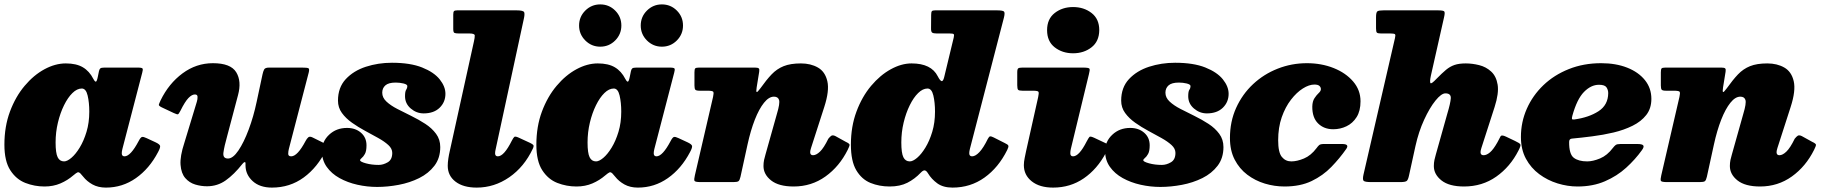

<svg xmlns="http://www.w3.org/2000/svg" viewBox="-31 -827 8284 872"><path d="M687 -136.5Q647.5 -61 586.2 -18Q525 25 450 25Q415 25 389.2 10.8Q363.5 -3.5 347 -24.5Q339.5 -34 334 -39.5Q326.5 -46.5 320.8 -44Q315 -41.5 302 -30.5Q276 -8 243.5 6Q211 20 171 20Q126 20 84.2 3.8Q42.5 -12.5 15.8 -53.8Q-11 -95 -11 -170Q-11 -252.5 14.2 -320.2Q39.5 -388 80.8 -437Q122 -486 171 -512.5Q220 -539 268 -539Q315.5 -539 345.2 -521.5Q375 -504 393 -468.5Q398.5 -457.5 403.5 -456.2Q408.5 -455 413 -477L418.5 -504Q420.5 -513 424.8 -516.5Q429 -520 443 -520H596Q614 -520 616.5 -515.5Q619 -511 615 -497L525 -151Q522 -139 522 -131Q522 -117 534.5 -117Q562 -117 598.5 -186Q607.5 -203.5 614 -205Q620.5 -206.5 635 -199.5L676 -180.5Q694 -172 696 -164.5Q698 -157 687 -136.5ZM374.5 -320Q374.5 -361.5 367 -393.2Q359.5 -425 340.5 -425Q319 -425 298 -404.5Q277 -384 259.8 -349Q242.5 -314 232 -270.2Q221.5 -226.5 221.5 -180Q221.5 -132 230.8 -113Q240 -94 260 -94Q274 -94 293.2 -110.2Q312.5 -126.5 331 -156.8Q349.5 -187 362 -228.5Q374.5 -270 374.5 -320Z M698.5 -371.5Q735.5 -447.5 798 -493.8Q860.5 -540 936 -540Q1016.5 -540 1041.8 -499Q1067 -458 1050 -395L1001 -210Q987.5 -162 983.8 -134.5Q980 -107 1004.5 -107Q1027 -107 1051.8 -143.5Q1076.5 -180 1098.5 -238.8Q1120.5 -297.5 1134.5 -364L1161 -488Q1164 -502.5 1168.5 -511.2Q1173 -520 1190.5 -520H1341.5Q1363.5 -520 1369.5 -517.2Q1375.5 -514.5 1371 -497L1281 -151Q1278 -140 1278 -128.5Q1278 -117 1291.5 -117Q1320 -117 1357 -187Q1362.5 -197.5 1369 -203.2Q1375.5 -209 1388 -203L1431.5 -181.5Q1446 -175 1452 -168.8Q1458 -162.5 1451 -148Q1411.5 -67 1348.5 -21Q1285.5 25 1204 25Q1149 25 1116.8 -4.2Q1084.5 -33.5 1084 -75V-85Q1084 -91.5 1080 -90.8Q1076 -90 1069.5 -82Q1032 -34.5 994.2 -7.8Q956.5 19 909 19Q882 19 855.5 11Q829 3 810.5 -18.2Q792 -39.5 789 -78.2Q786 -117 806.5 -179L863 -365Q866.5 -376.5 866.2 -387.2Q866 -398 854 -398Q840.5 -398 824.8 -381.8Q809 -365.5 788.5 -324Q781 -309.5 777.2 -308Q773.5 -306.5 757.5 -314L703.5 -339.5Q689 -346.5 690.5 -352Q692 -357.5 698.5 -371.5Z M1750.5 -132.5Q1750.5 -152 1732.8 -168.2Q1715 -184.5 1686.8 -200.2Q1658.5 -216 1627.2 -232.8Q1596 -249.5 1567.8 -269.5Q1539.5 -289.5 1521.8 -314Q1504 -338.5 1504 -370Q1504 -429.5 1539.2 -467.5Q1574.5 -505.5 1630.5 -523.8Q1686.5 -542 1749 -542Q1832.5 -542 1886.2 -520.5Q1940 -499 1966 -466.5Q1992 -434 1992 -401Q1992 -363.5 1965.8 -337.8Q1939.5 -312 1893 -312Q1860.5 -312 1834.5 -334.2Q1808.5 -356.5 1808.5 -390Q1808.5 -412 1813.8 -419.5Q1819 -427 1819 -436Q1819 -443.5 1801.8 -447.8Q1784.5 -452 1766 -452Q1733.5 -452 1719.2 -439.2Q1705 -426.5 1705 -406Q1705 -383.5 1724 -365.8Q1743 -348 1773 -332.5Q1803 -317 1836.8 -300.5Q1870.5 -284 1900.5 -264.5Q1930.5 -245 1949.5 -219.2Q1968.5 -193.5 1968.5 -159Q1968.5 -109 1942 -74.2Q1915.5 -39.5 1872.8 -18.2Q1830 3 1779.8 12.5Q1729.5 22 1682 22Q1636.5 22 1592 12Q1547.5 2 1511 -18.2Q1474.5 -38.5 1452.8 -69.2Q1431 -100 1431 -141Q1431 -184.5 1463.8 -215.2Q1496.5 -246 1545 -246Q1583.5 -246 1608.5 -224.2Q1633.5 -202.5 1633.5 -167Q1633.5 -140.5 1626.2 -127.8Q1619 -115 1611.8 -109.5Q1604.5 -104 1604.5 -99Q1604.5 -92.5 1630.8 -85.2Q1657 -78 1689 -78Q1709.5 -78 1730 -90Q1750.5 -102 1750.5 -132.5Z M2347.5 -739 2220.5 -151Q2217.5 -139 2217.5 -131Q2217.5 -117 2230 -117Q2258 -117 2293.5 -188Q2300.5 -201.5 2304.8 -205.2Q2309 -209 2324.5 -202L2376.5 -178Q2388 -172.5 2391.2 -168.2Q2394.5 -164 2389 -152Q2350 -69 2282 -22Q2214 25 2134 25Q2073 25 2037.8 -2Q2002.5 -29 2002.5 -74Q2002.5 -88.5 2005.2 -107Q2008 -125.5 2011.5 -140L2121.5 -639Q2125.5 -656.5 2125.2 -665.8Q2125 -675 2100.5 -675H2053Q2037.5 -675 2032.5 -677.8Q2027.5 -680.5 2027.5 -696V-760.5Q2027.5 -772.5 2030.8 -776.2Q2034 -780 2045.5 -780H2315.5Q2346.5 -780 2349.8 -771Q2353 -762 2347.5 -739Z M3103 -136.5Q3063.5 -61 3002.2 -18Q2941 25 2866 25Q2831 25 2805.2 10.8Q2779.5 -3.5 2763 -24.5Q2755.5 -34 2750 -39.5Q2742.5 -46.5 2736.8 -44Q2731 -41.5 2718 -30.5Q2692 -8 2659.5 6Q2627 20 2587 20Q2542 20 2500.2 3.8Q2458.5 -12.5 2431.8 -53.8Q2405 -95 2405 -170Q2405 -252.5 2430.2 -320.2Q2455.5 -388 2496.8 -437Q2538 -486 2587 -512.5Q2636 -539 2684 -539Q2731.5 -539 2761.2 -521.5Q2791 -504 2809 -468.5Q2814.5 -457.5 2819.5 -456.2Q2824.5 -455 2829 -477L2834.5 -504Q2836.5 -513 2840.8 -516.5Q2845 -520 2859 -520H3012Q3030 -520 3032.5 -515.5Q3035 -511 3031 -497L2941 -151Q2938 -139 2938 -131Q2938 -117 2950.5 -117Q2978 -117 3014.5 -186Q3023.5 -203.5 3030 -205Q3036.5 -206.5 3051 -199.5L3092 -180.5Q3110 -172 3112 -164.5Q3114 -157 3103 -136.5ZM2790.5 -320Q2790.5 -361.5 2783 -393.2Q2775.5 -425 2756.5 -425Q2735 -425 2714 -404.5Q2693 -384 2675.8 -349Q2658.5 -314 2648 -270.2Q2637.5 -226.5 2637.5 -180Q2637.5 -132 2646.8 -113Q2656 -94 2676 -94Q2690 -94 2709.2 -110.2Q2728.5 -126.5 2747 -156.8Q2765.5 -187 2778 -228.5Q2790.5 -270 2790.5 -320ZM2975 -615Q2935.5 -615 2907.2 -643.2Q2879 -671.5 2879 -711Q2879 -751 2907.2 -779Q2935.5 -807 2975 -807Q3015 -807 3043 -779Q3071 -751 3071 -711Q3071 -671.5 3043 -643.2Q3015 -615 2975 -615ZM2695 -615Q2655.5 -615 2627.2 -643.2Q2599 -671.5 2599 -711Q2599 -751 2627.2 -779Q2655.5 -807 2695 -807Q2735 -807 2763 -779Q2791 -751 2791 -711Q2791 -671.5 2763 -643.2Q2735 -615 2695 -615Z M3143 -520H3398.5Q3411.5 -520 3415.2 -516.2Q3419 -512.5 3417 -501L3405.5 -430Q3402.5 -411 3405.5 -409Q3408.5 -407 3422.5 -426Q3449.5 -464 3473.2 -489Q3497 -514 3528 -526.5Q3559 -539 3606.5 -539Q3651 -539 3683.8 -520.2Q3716.5 -501.5 3726.5 -458.2Q3736.5 -415 3712.5 -341L3652.5 -155Q3648.5 -142 3648.5 -136Q3648.5 -122 3661.5 -122Q3676 -122 3693.2 -138.5Q3710.5 -155 3731 -197Q3739 -207 3745.2 -210.8Q3751.5 -214.5 3763 -209L3810 -183Q3827.5 -175 3827.5 -169.2Q3827.5 -163.5 3819 -146.5Q3781.5 -71 3718 -25.5Q3654.5 20 3573.5 20Q3506 20 3471.2 -7.5Q3436.5 -35 3436.5 -73Q3436.5 -87.5 3439.2 -100.8Q3442 -114 3445.5 -125L3497.5 -310Q3512 -358 3507.2 -373Q3502.5 -388 3484 -388Q3461 -388 3438.8 -360.2Q3416.5 -332.5 3397.2 -283.5Q3378 -234.5 3364 -170.5L3332 -24Q3328.5 -8.5 3323 -4.2Q3317.5 0 3300 0H3151Q3125.5 0 3123 -6Q3120.5 -12 3125 -31L3207.5 -387Q3211.5 -405 3208.5 -410Q3205.5 -415 3182 -415H3146.5Q3131 -415 3127 -419.5Q3123 -424 3123 -439V-498Q3123 -512 3126.2 -516Q3129.5 -520 3143 -520Z M4543.5 -146Q4504 -66 4440.2 -20.5Q4376.5 25 4295 25Q4252.5 25 4226 5.8Q4199.5 -13.5 4183.5 -40Q4179 -48.5 4172.5 -52Q4164 -57 4150.5 -42.5Q4123.5 -14 4090 3Q4056.5 20 4009.5 20Q3962.5 20 3922.5 3.8Q3882.5 -12.5 3858 -53.8Q3833.5 -95 3833.5 -170Q3833.5 -252.5 3858.8 -320.2Q3884 -388 3925.2 -437Q3966.5 -486 4014.8 -512.5Q4063 -539 4109 -539Q4198.5 -539 4228 -480.5Q4238 -461 4245 -458.8Q4252 -456.5 4257 -476L4300.5 -656.5Q4303.5 -669 4300.2 -672Q4297 -675 4281.5 -675H4223Q4208.5 -675 4202.8 -678.8Q4197 -682.5 4197.5 -699.5L4198 -758.5Q4198 -771.5 4201 -775.8Q4204 -780 4215.5 -780H4496.5Q4523.5 -780 4528.8 -774.5Q4534 -769 4528.5 -747L4374 -151Q4371 -139 4371 -131Q4371 -117 4384 -117Q4399 -117 4417.2 -136.2Q4435.5 -155.5 4455.5 -196.5Q4461 -207 4465.8 -207.8Q4470.5 -208.5 4481.5 -203L4532 -177.5Q4546.5 -171 4548.5 -165.5Q4550.5 -160 4543.5 -146ZM4215.5 -320Q4215.5 -361.5 4208 -393.2Q4200.5 -425 4181.5 -425Q4160 -425 4139 -404.5Q4118 -384 4100.8 -349Q4083.5 -314 4073 -270.2Q4062.5 -226.5 4062.5 -180Q4062.5 -132 4071.8 -113Q4081 -94 4101 -94Q4115 -94 4134.2 -110.2Q4153.5 -126.5 4172 -156.8Q4190.5 -187 4203 -228.5Q4215.5 -270 4215.5 -320Z M4724.5 -690Q4724.5 -741 4759.2 -768Q4794 -795 4842.5 -795Q4891.5 -795 4926.5 -768Q4961.5 -741 4961.5 -690Q4961 -639 4926.2 -612Q4891.5 -585 4842.5 -585Q4794 -585 4759.2 -612Q4724.5 -639 4724.5 -690ZM4914.5 -490 4832.5 -151Q4830 -141 4830 -131Q4830 -117 4842.5 -117Q4870 -117 4904 -184Q4913 -201 4917 -205.2Q4921 -209.5 4940 -200.5L4992 -176Q5009.5 -168 5004.8 -158.2Q5000 -148.5 4992 -133.5Q4952.5 -59 4891.2 -17Q4830 25 4752 25Q4690.5 25 4654.8 -3.5Q4619 -32 4619 -77Q4619 -91.5 4622.8 -110Q4626.5 -128.5 4629 -140L4684 -386Q4688 -404.5 4685.5 -409.8Q4683 -415 4660.5 -415H4612.5Q4597 -415 4593 -419.2Q4589 -423.5 4589 -440V-499Q4589 -513.5 4593.8 -516.8Q4598.5 -520 4612.5 -520H4888.5Q4913.5 -520 4916.8 -515.2Q4920 -510.5 4914.5 -490Z M5307.5 -132.5Q5307.5 -152 5289.8 -168.2Q5272 -184.5 5243.8 -200.2Q5215.5 -216 5184.2 -232.8Q5153 -249.5 5124.8 -269.5Q5096.5 -289.5 5078.8 -314Q5061 -338.5 5061 -370Q5061 -429.5 5096.2 -467.5Q5131.5 -505.5 5187.5 -523.8Q5243.5 -542 5306 -542Q5389.5 -542 5443.2 -520.5Q5497 -499 5523 -466.5Q5549 -434 5549 -401Q5549 -363.5 5522.8 -337.8Q5496.5 -312 5450 -312Q5417.5 -312 5391.5 -334.2Q5365.5 -356.5 5365.5 -390Q5365.5 -412 5370.8 -419.5Q5376 -427 5376 -436Q5376 -443.5 5358.8 -447.8Q5341.5 -452 5323 -452Q5290.5 -452 5276.2 -439.2Q5262 -426.5 5262 -406Q5262 -383.5 5281 -365.8Q5300 -348 5330 -332.5Q5360 -317 5393.8 -300.5Q5427.5 -284 5457.5 -264.5Q5487.5 -245 5506.5 -219.2Q5525.5 -193.5 5525.5 -159Q5525.5 -109 5499 -74.2Q5472.5 -39.5 5429.8 -18.2Q5387 3 5336.8 12.5Q5286.5 22 5239 22Q5193.5 22 5149 12Q5104.5 2 5068 -18.2Q5031.5 -38.5 5009.8 -69.2Q4988 -100 4988 -141Q4988 -184.5 5020.8 -215.2Q5053.5 -246 5102 -246Q5140.5 -246 5165.5 -224.2Q5190.5 -202.5 5190.5 -167Q5190.5 -140.5 5183.2 -127.8Q5176 -115 5168.8 -109.5Q5161.5 -104 5161.5 -99Q5161.5 -92.5 5187.8 -85.2Q5214 -78 5246 -78Q5266.5 -78 5287 -90Q5307.5 -102 5307.5 -132.5Z M6148 -367Q6148 -323 6130.2 -295Q6112.5 -267 6084.2 -253.5Q6056 -240 6024 -240Q5982 -240 5955.2 -266.5Q5928.5 -293 5929 -343Q5929.5 -367 5939 -381.2Q5948.5 -395.5 5958.2 -404.5Q5968 -413.5 5968 -422Q5968 -431 5961.2 -437Q5954.5 -443 5938.5 -443Q5914.5 -443 5886.2 -425.2Q5858 -407.5 5832.2 -374.2Q5806.5 -341 5790.2 -294.5Q5774 -248 5774 -190Q5774 -134.5 5790.8 -114.2Q5807.5 -94 5833.5 -94Q5859.5 -94 5891.2 -107.2Q5923 -120.5 5948.5 -154.5Q5954.5 -163 5960.2 -168Q5966 -173 5981.5 -173H6064.5Q6098.5 -173 6083.5 -151Q6053.5 -108 6015.5 -68.8Q5977.5 -29.5 5926 -4.8Q5874.5 20 5803 20Q5757.5 20 5713.5 6.8Q5669.5 -6.5 5633.8 -33.5Q5598 -60.5 5576.5 -102Q5555 -143.5 5555 -200Q5555 -275 5583.2 -337.2Q5611.5 -399.5 5660.2 -445Q5709 -490.5 5772 -515.2Q5835 -540 5904.5 -540Q5970.5 -540 6025.8 -518Q6081 -496 6114.5 -457Q6148 -418 6148 -367Z M6865.5 -143.5Q6828 -69.5 6764.5 -24.8Q6701 20 6618 20Q6550.5 20 6515.8 -7.5Q6481 -35 6481 -73Q6481 -87.5 6483.8 -100.8Q6486.5 -114 6490 -125L6542 -310Q6556.5 -358 6558 -380.5Q6559.5 -403 6533.5 -403Q6515 -403 6488.5 -370.2Q6462 -337.5 6437 -283.2Q6412 -229 6397.5 -163.5L6368.5 -31Q6364.5 -11.5 6358.5 -5.8Q6352.5 0 6329 0H6197Q6168 0 6162.2 -5.8Q6156.5 -11.5 6161.5 -34L6304.5 -654Q6308 -668 6304.5 -671.5Q6301 -675 6283 -675H6241Q6226.5 -675 6222.5 -678.8Q6218.5 -682.5 6218.5 -698V-749Q6218.5 -771.5 6225 -775.8Q6231.5 -780 6253 -780H6499Q6524 -780 6528.2 -775.2Q6532.5 -770.5 6527.5 -749L6467.5 -483Q6461.5 -454.5 6465.8 -449.5Q6470 -444.5 6493.5 -469.5Q6518 -494.5 6536.2 -509.8Q6554.5 -525 6575 -532Q6595.5 -539 6626 -539Q6655.5 -539 6686.8 -531.2Q6718 -523.5 6741.2 -502.2Q6764.5 -481 6770.8 -442.2Q6777 -403.5 6757 -341L6697 -155Q6693 -142 6693 -136Q6693 -122 6707 -122Q6720.5 -122 6736 -135Q6751.5 -148 6770 -181Q6779 -197 6783.5 -206.8Q6788 -216.5 6808.5 -206.5L6849.5 -187Q6871 -177 6874 -171.2Q6877 -165.5 6865.5 -143.5Z M6876.5 -205Q6876.5 -272.5 6903.2 -333Q6930 -393.5 6978.5 -440Q7027 -486.5 7094 -513.2Q7161 -540 7241 -540Q7307.5 -540 7359 -519.8Q7410.5 -499.5 7439.8 -463Q7469 -426.5 7469 -378Q7469 -334.5 7445.8 -304.8Q7422.5 -275 7383.5 -255.8Q7344.5 -236.5 7297 -225.2Q7249.5 -214 7200.2 -207.8Q7151 -201.5 7108 -197.5Q7095.5 -196.5 7095.5 -182.5Q7095 -127 7116.5 -110.5Q7138 -94 7177.5 -94Q7203.5 -94 7236 -107.5Q7268.5 -121 7294.5 -155.5Q7301 -164 7307 -168.5Q7313 -173 7328.5 -173H7405.5Q7427.5 -173 7432.2 -166.5Q7437 -160 7426 -145Q7396 -103 7354.5 -65.2Q7313 -27.5 7258.2 -3.8Q7203.5 20 7133.5 20Q7088.5 20 7043 6Q6997.5 -8 6959.8 -36Q6922 -64 6899.2 -106.2Q6876.5 -148.5 6876.5 -205ZM7119.5 -284.5Q7185 -293.5 7228.8 -321.8Q7272.5 -350 7273 -404Q7273 -418.5 7265.2 -430.2Q7257.5 -442 7231 -442Q7195 -442 7163 -409.5Q7131 -377 7110 -301Q7107 -289.5 7108.5 -286.5Q7110 -283.5 7119.5 -284.5Z M7532 -520H7787.5Q7800.5 -520 7804.2 -516.2Q7808 -512.5 7806 -501L7794.5 -430Q7791.5 -411 7794.5 -409Q7797.5 -407 7811.5 -426Q7838.5 -464 7862.2 -489Q7886 -514 7917 -526.5Q7948 -539 7995.5 -539Q8040 -539 8072.8 -520.2Q8105.5 -501.5 8115.5 -458.2Q8125.5 -415 8101.5 -341L8041.5 -155Q8037.5 -142 8037.5 -136Q8037.5 -122 8050.5 -122Q8065 -122 8082.2 -138.5Q8099.5 -155 8120 -197Q8128 -207 8134.2 -210.8Q8140.5 -214.5 8152 -209L8199 -183Q8216.5 -175 8216.5 -169.2Q8216.5 -163.5 8208 -146.5Q8170.5 -71 8107 -25.5Q8043.5 20 7962.5 20Q7895 20 7860.2 -7.5Q7825.5 -35 7825.5 -73Q7825.5 -87.5 7828.2 -100.8Q7831 -114 7834.5 -125L7886.5 -310Q7901 -358 7896.2 -373Q7891.5 -388 7873 -388Q7850 -388 7827.8 -360.2Q7805.5 -332.5 7786.2 -283.5Q7767 -234.5 7753 -170.5L7721 -24Q7717.5 -8.5 7712 -4.2Q7706.5 0 7689 0H7540Q7514.5 0 7512 -6Q7509.5 -12 7514 -31L7596.5 -387Q7600.5 -405 7597.5 -410Q7594.5 -415 7571 -415H7535.5Q7520 -415 7516 -419.5Q7512 -424 7512 -439V-498Q7512 -512 7515.2 -516Q7518.5 -520 7532 -520Z"/></svg>

Font: Besley* Fatface
Style: Italic
Weight: 900
Italic angle: -13°
Designer: Owen Earl
Foundry: indestructible type*
Version: Version 3.000; ttfautohint (v1.8.3)